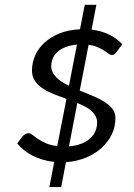

<svg xmlns="http://www.w3.org/2000/svg" viewBox="-20 -651 547 783"><path d="M201.2 9.3Q152.3 3.9 113.5 -15.9Q74.7 -35.6 50.3 -65.9L71.3 -93.8Q82.5 -107.9 98.1 -107.9Q104 -107.9 112.5 -100.8Q121.1 -93.8 134.3 -84.7Q147.5 -75.7 166.7 -67.1Q186 -58.6 213.4 -55.2L251 -247.6Q225.1 -256.8 200 -266.8Q174.8 -276.9 154.8 -290Q134.8 -303.2 122.6 -321Q110.4 -338.9 110.4 -363.8Q110.4 -394.5 123 -423.8Q135.7 -453.1 160.6 -476.3Q185.5 -499.5 221.9 -514.4Q258.3 -529.3 306.2 -531.7L325.7 -631.3H373L353.5 -530.3Q394 -525.4 426 -509.5Q458 -493.7 478.5 -470.2L455.6 -439.5Q451.2 -433.6 447.3 -430.2Q443.4 -426.8 436.5 -426.8Q430.2 -426.8 422.9 -432.1Q415.5 -437.5 404.5 -444.6Q393.6 -451.7 378.4 -458.5Q363.3 -465.3 341.3 -468.3L305.2 -281.7Q331.5 -271 357.4 -260.3Q383.3 -249.5 404.1 -236.8Q424.8 -224.1 437.7 -208.3Q450.7 -192.4 450.7 -171.4Q451.2 -135.7 436.3 -104Q421.4 -72.3 394.5 -47.9Q367.7 -23.4 330.6 -8.1Q293.5 7.3 249 10.3L229.5 111.8H181.2ZM376 -150.9Q376 -165.5 369.6 -177.5Q363.3 -189.5 352.5 -199Q341.8 -208.5 326.9 -216.3Q312 -224.1 295.4 -231L261.2 -54.2Q290.5 -56.6 312.3 -65.2Q334 -73.7 348.1 -86.9Q362.3 -100.1 369.1 -116.5Q376 -132.8 376 -150.9ZM189 -381.3Q189 -367.7 194.6 -356.4Q200.2 -345.2 209.7 -335.4Q219.2 -325.7 232.4 -317.1Q245.6 -308.6 261.2 -301.3L293.9 -469.2Q267.1 -466.8 247.3 -459Q227.5 -451.2 214.6 -439.5Q201.7 -427.7 195.3 -412.8Q189 -397.9 189 -381.3Z"/></svg>

Font: Carlito
Style: Italic
Weight: 400
Italic angle: -7°
Designer: Lukasz Dziedzic
Foundry: tyPoland Lukasz Dziedzic
Version: Version 1.104